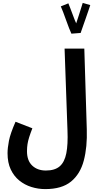

<svg xmlns="http://www.w3.org/2000/svg" viewBox="-20 -1073 677 1323"><path d="M32 -17Q32 -53 41.5 -102.5Q51 -152 87 -234L203 -189Q189 -153 181 -127.5Q173 -102 169.5 -79.5Q166 -57 166 -31Q166 34 202 68Q238 102 296 102Q358 102 391.5 73Q425 44 437 -17Q449 -78 445 -174L425 -738H561L578 -182Q582 -60 557.5 33Q533 126 469.5 178Q406 230 292 230Q243 230 196.5 215.5Q150 201 113 171Q76 141 54 94.5Q32 48 32 -17ZM472 -841Q465 -855 455.5 -880Q446 -905 435.5 -934Q425 -963 415.5 -988.5Q406 -1014 399 -1029L451 -1050Q455 -1040 464.5 -1016Q474 -992 484.5 -963Q495 -934 505 -912Q514 -938 523.5 -968.5Q533 -999 540.5 -1022.5Q548 -1046 550 -1053L602 -1038Q599 -1029 590.5 -1003.5Q582 -978 571 -947Q560 -916 550.5 -888.5Q541 -861 536 -847L537 -846Z"/></svg>

Font: Noto Sans Arabic ExtCond
Style: Bold
Weight: 700
Width: 2
Designer: Monotype Design Team, Nadine Chahine, Nizar Qandah and Khaled Hosny
Foundry: Monotype Imaging Inc.
Version: Version 2.012; ttfautohint (v1.8.4.7-5d5b)